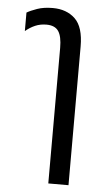

<svg xmlns="http://www.w3.org/2000/svg" viewBox="-52 -561 429 786"><g transform="rotate(5 162.0 -168.5)"><path d="M177 190V-367Q177 -414 162.5 -435.5Q148 -457 113 -457Q88 -457 67 -448Q46 -439 27 -423V-499Q42 -508 69 -517.5Q96 -527 133 -527Q190 -527 225 -493.5Q260 -460 260 -380V190Z"/></g></svg>

Font: Noto Sans Thai UI ExtCond
Style: Regular
Weight: 400
Width: 2
Designer: Monotype Design Team
Foundry: Monotype Imaging Inc.
Version: Version 2.000